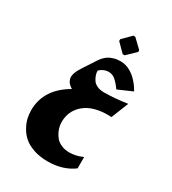

<svg xmlns="http://www.w3.org/2000/svg" viewBox="-170 -600 780 870"><g transform="rotate(30 220.0 -165.0)"><path d="M269 -412H279L324.7 -456V-465.3L279 -509H269L225.3 -465.3V-456ZM350.7 138.3V78.7Q316.3 94.7 281.3 94.7Q258 94.7 239.7 86.5Q221.3 78.3 211.2 66.7Q201 55 194.2 40.2Q187.3 25.3 185.2 13.7Q183 2 183 -7.7Q183 -30.3 189.8 -50.8Q196.7 -71.3 211.5 -88.7Q226.3 -106 247.7 -118.2Q269 -130.3 299.8 -136.2Q330.7 -142 367.3 -139.7L403.3 -229.7Q335.7 -219.7 280.3 -219.7Q260 -219.7 245 -227Q230 -234.3 223.2 -244.8Q216.3 -255.3 212.5 -265.8Q208.7 -276.3 208.3 -283.7L208 -291Q223 -306.3 243.7 -310.2Q264.3 -314 282.3 -303.7Q290 -299 300.5 -288Q311 -277 317.3 -268L324 -259.3L398.3 -291.7Q398.3 -291.7 387.3 -309.7Q350.7 -362.3 305.7 -375.7Q292 -379.7 278.7 -379.7Q268.3 -379.7 259.2 -378.5Q250 -377.3 242.3 -374.8Q234.7 -372.3 228.3 -369.8Q222 -367.3 216.3 -363.3Q210.7 -359.3 207 -356.5Q203.3 -353.7 199 -349Q194.7 -344.3 192.8 -342.2Q191 -340 187.8 -335.5Q184.7 -331 184 -330.3L141.7 -265.7Q127 -244 121.2 -226.8Q115.3 -209.7 118.3 -197.3Q121.3 -185 128.5 -176.5Q135.7 -168 148.3 -160.3Q36.7 -95.3 36.7 15Q36.7 35.7 41.5 56.5Q46.3 77.3 59 100Q71.7 122.7 91.2 139.7Q110.7 156.7 143.2 167.8Q175.7 179 216.7 179Q295.3 179 350.7 138.3Z"/></g></svg>

Font: Jomhuria
Style: Regular
Weight: 400
Designer: Arabic design by Kourosh Beigpour, Latin design by Eben Sorkin, engineering by Lasse Fister and Khaled Hosney
Version: Version 1.0000